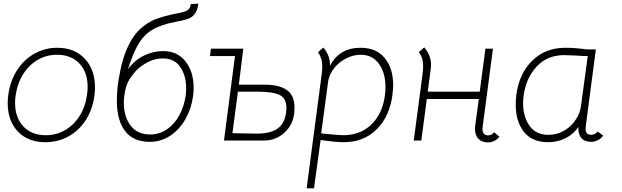

<svg xmlns="http://www.w3.org/2000/svg" viewBox="-20 -765 3384 1045"><path d="M22 -204Q22 -226 25 -248Q35 -323 72 -381.5Q109 -440 166.5 -472.5Q224 -505 292 -505Q385 -505 441 -446Q497 -387 497 -289Q497 -268 494 -245Q484 -170 447.5 -112.5Q411 -55 353.5 -23Q296 9 227 9Q133 9 77.5 -49Q22 -107 22 -204ZM454 -253Q457 -273 457 -292Q457 -372 412 -419.5Q367 -467 290 -467Q233 -467 185 -439Q137 -411 105.5 -360.5Q74 -310 65 -245Q62 -224 62 -206Q62 -125 107 -77Q152 -29 229 -29Q286 -29 334.5 -57Q383 -85 414.5 -136Q446 -187 454 -253Z M616 -215Q616 -240 617 -253Q617 -259 619 -282Q621 -305 625.5 -332Q630 -359 637 -392Q658 -488 700 -555Q742 -622 818 -657Q870 -678 943 -692Q983 -699 999.5 -708.5Q1016 -718 1018 -743L1059 -745Q1057 -710 1036 -684Q1021 -668 999.5 -661Q978 -654 936 -646Q855 -631 809 -603Q763 -575 734 -526.5Q705 -478 676 -388Q713 -438 763.5 -462.5Q814 -487 867 -487Q946 -487 990 -430.5Q1034 -374 1034 -287Q1034 -266 1031 -243Q1022 -175 990 -118Q958 -61 907.5 -27Q857 7 796 7Q705 7 660.5 -52Q616 -111 616 -215ZM993 -285Q993 -354 961 -400.5Q929 -447 867 -447Q818 -447 772 -420Q726 -393 701 -356Q682 -333 672 -308Q662 -283 657 -247Q654 -226 654 -206Q654 -130 691 -81.5Q728 -33 797 -33Q849 -33 890.5 -62.5Q932 -92 957.5 -140.5Q983 -189 991 -247Q993 -260 993 -285Z M1123 -460 1128 -500H1304L1280 -304H1424Q1498 -304 1540.5 -275.5Q1583 -247 1583 -178Q1583 -168 1581 -146Q1573 -83 1526.5 -41.5Q1480 0 1416 0H1199L1259 -460ZM1537 -152Q1539 -170 1539 -177Q1539 -230 1502 -248Q1465 -266 1384 -266H1275L1245 -40L1369 -38Q1444 -36 1486 -62Q1528 -88 1537 -152Z M2120 -301Q2120 -285 2116 -249Q2101 -132 2030.5 -61.5Q1960 9 1850 9Q1809 9 1725 -3L1689 260H1649L1731 -362Q1734 -385 1734 -402Q1734 -427 1728.5 -445Q1723 -463 1711 -481L1740 -506Q1758 -486 1767.5 -460Q1777 -434 1776 -407Q1827 -505 1942 -505Q2029 -505 2074.5 -448.5Q2120 -392 2120 -301ZM2075 -247Q2078 -270 2078 -292Q2078 -368 2042.5 -417.5Q2007 -467 1943 -467Q1905 -467 1867.5 -449Q1830 -431 1803 -399.5Q1776 -368 1767 -328L1728 -39Q1824 -29 1846 -29Q1943 -29 2003 -89Q2063 -149 2075 -247Z M2606 -63Q2606 -45 2614.5 -36.5Q2623 -28 2637 -28Q2655 -28 2670 -45L2698 -21Q2673 10 2635 10Q2603 10 2584 -9.5Q2565 -29 2565 -63Q2565 -73 2566 -78L2586 -226H2303L2273 0H2232L2280 -363Q2283 -387 2283 -405Q2283 -430 2277.5 -447Q2272 -464 2260 -482L2289 -507Q2309 -485 2319 -455Q2329 -425 2325 -394L2308 -266H2591L2622 -500H2663L2607 -75Q2606 -71 2606 -63Z M3263 -27Q3251 -10 3233 -1.5Q3215 7 3198 7Q3162 7 3144 -14Q3126 -35 3128 -74Q3102 -35 3058.5 -13Q3015 9 2963 9Q2876 9 2831.5 -47.5Q2787 -104 2787 -195Q2787 -220 2790 -247Q2805 -364 2876.5 -434.5Q2948 -505 3057 -505Q3111 -505 3174 -496H3223L3168 -77Q3167 -73 3167 -65Q3167 -31 3198 -31Q3208 -31 3218.5 -36.5Q3229 -42 3233 -49ZM3179 -460Q3163 -459 3108 -463L3051 -465Q2958 -465 2900.5 -402.5Q2843 -340 2830 -245Q2827 -224 2827 -204Q2827 -130 2862 -80.5Q2897 -31 2965 -31Q3013 -31 3053.5 -55.5Q3094 -80 3117 -119Q3136 -148 3142 -187Z"/></svg>

Font: Bellota Light
Style: Italic
Weight: 300
Italic angle: -7.5°
Designer: Kemie Guaida
Foundry: Kemie Guaida
Version: Version 4.001